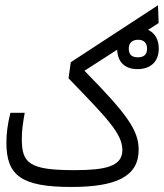

<svg xmlns="http://www.w3.org/2000/svg" viewBox="-20 -725 638 747"><path d="M257.3 2.4C431.2 2.4 519.5 -37.6 519.5 -142.6C519.5 -217.8 474.6 -280.8 308.6 -449.7L436 -531.7C437.5 -483.4 465.8 -456.1 515.1 -456.1C563 -456.1 597.7 -482.4 597.7 -536.1C597.7 -572.8 581.5 -597.2 556.2 -608.9L597.2 -635.3L594.7 -704.6L255.4 -482.9L246.6 -420.4C395 -266.6 456.1 -205.6 456.1 -141.1C456.1 -76.7 388.7 -63 268.6 -63C91.8 -63 64.9 -90.8 64.9 -185.1C64.9 -216.8 68.8 -244.6 76.2 -286.1H20.5C9.8 -243.2 4.9 -206.1 4.9 -169.9C4.9 -42 63 2.4 257.3 2.4ZM516.1 -502C493.7 -502 481 -512.2 481 -536.1C481 -558.6 495.6 -570.3 517.6 -570.3C540.5 -570.3 552.2 -557.1 552.2 -535.2C552.2 -512.2 539.1 -502 516.1 -502Z"/></svg>

Font: Cascadia Mono Light
Style: Regular
Weight: 300
Monospace: yes
Designer: Aaron Bell
Foundry: Saja Typeworks
Version: Version 2404.023